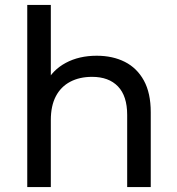

<svg xmlns="http://www.w3.org/2000/svg" viewBox="-20 -762 721 782"><path d="M91 0V-742H187V-387L168 -425Q194 -477 248 -506Q302 -535 374 -535Q439 -535 488.5 -510Q538 -485 566 -434Q594 -383 594 -305V0H498V-294Q498 -371 460.5 -410Q423 -449 355 -449Q304 -449 266 -429Q228 -409 207.5 -370Q187 -331 187 -273V0Z"/></svg>

Font: Montserrat Thin Medium
Style: Regular
Weight: 500
Version: Version 9.000